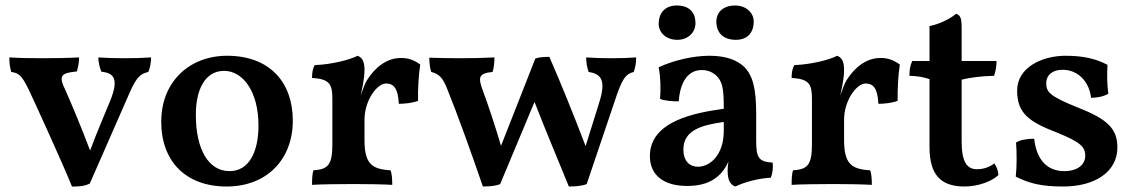

<svg xmlns="http://www.w3.org/2000/svg" viewBox="-20 -670 4125 699"><path d="M433 -458C400 -458 364 -459 338 -461C338 -443 343 -424 349 -409C397 -404 412 -381 382 -305C359 -249 335 -194 308 -122C278 -202 237 -300 218 -342C193 -394 200 -404 260 -410C264 -424 268 -443 268 -461C236 -459 180 -458 133 -458C85 -458 42 -459 14 -461C14 -440 16 -426 21 -408C48 -404 58 -397 83 -347C109 -292 210 -71 242 9C265 10 291 7 307 -2L443 -312C472 -381 486 -401 520 -408C526 -422 530 -441 530 -461C504 -459 467 -458 433 -458Z M805 9C951 9 1046 -89 1046 -231C1046 -371 961 -467 807 -467C669 -467 567 -372 567 -227C567 -83 656 9 805 9ZM816 -47C739 -47 693 -126 693 -252C693 -345 727 -412 796 -412C863 -412 921 -339 921 -213C921 -116 886 -47 816 -47Z M1510 -435C1488 -451 1467 -459 1440 -459C1387 -459 1345 -424 1316 -378C1308 -366 1302 -346 1293 -322C1300 -355 1307 -384 1307 -417C1307 -448 1297 -461 1282 -467C1251 -451 1183 -435 1126 -433C1118 -420 1116 -404 1116 -386C1181 -383 1190 -362 1190 -310V-144C1190 -70 1174 -53 1121 -50C1117 -37 1116 -20 1116 3C1147 1 1213 0 1267 0C1319 0 1375 1 1408 3C1408 -17 1407 -36 1402 -50C1333 -54 1307 -74 1307 -161V-234C1307 -305 1353 -366 1385 -366C1412 -366 1429 -351 1432 -292C1455 -292 1486 -296 1502 -303C1501 -342 1504 -399 1510 -435Z M2204 -458C2172 -458 2139 -459 2114 -461C2114 -443 2117 -425 2123 -408C2168 -401 2188 -379 2161 -295L2112 -138C2069 -251 2022 -367 1980 -463C1963 -463 1942 -462 1929 -457L1804 -139C1783 -210 1759 -284 1736 -345C1721 -388 1722 -403 1773 -408C1778 -420 1780 -443 1780 -461C1742 -459 1701 -458 1654 -458C1609 -458 1576 -459 1543 -460C1543 -443 1545 -422 1550 -408C1579 -401 1592 -386 1607 -349C1646 -253 1695 -116 1738 9C1761 9 1787 7 1801 0L1926 -299C1963 -203 2007 -99 2051 9C2072 9 2101 7 2116 0L2217 -299C2244 -381 2256 -400 2287 -408C2293 -423 2296 -442 2296 -461C2271 -459 2242 -458 2204 -458Z M2446 -525C2484 -525 2512 -551 2512 -586C2512 -622 2492 -650 2444 -650C2397 -650 2378 -618 2378 -584C2378 -551 2405 -525 2446 -525ZM2659 -525C2707 -525 2724 -558 2724 -591C2724 -625 2695 -650 2656 -650C2616 -650 2588 -628 2588 -591C2588 -552 2612 -525 2659 -525ZM2793 -78C2741 -81 2733 -97 2733 -158V-256C2733 -347 2721 -394 2690 -426C2666 -449 2627 -467 2563 -467C2505 -467 2433 -451 2378 -425C2385 -389 2386 -344 2383 -310C2399 -303 2427 -301 2451 -301C2454 -350 2473 -415 2535 -415C2557 -415 2578 -407 2594 -388C2611 -367 2615 -343 2615 -274C2515 -260 2346 -231 2346 -102C2346 -33 2395 7 2482 7C2532 7 2568 -6 2593 -28C2610 -42 2623 -61 2632 -82C2630 -70 2629 -58 2629 -49C2629 -15 2638 2 2657 9C2695 -9 2745 -21 2786 -23C2793 -39 2795 -60 2793 -78ZM2615 -194C2615 -103 2563 -63 2521 -63C2492 -63 2468 -82 2468 -126C2468 -199 2540 -215 2615 -226Z M3256 -435C3234 -451 3213 -459 3186 -459C3133 -459 3091 -424 3062 -378C3054 -366 3048 -346 3039 -322C3046 -355 3053 -384 3053 -417C3053 -448 3043 -461 3028 -467C2997 -451 2929 -435 2872 -433C2864 -420 2862 -404 2862 -386C2927 -383 2936 -362 2936 -310V-144C2936 -70 2920 -53 2867 -50C2863 -37 2862 -20 2862 3C2893 1 2959 0 3013 0C3065 0 3121 1 3154 3C3154 -17 3153 -36 3148 -50C3079 -54 3053 -74 3053 -161V-234C3053 -305 3099 -366 3131 -366C3158 -366 3175 -351 3178 -292C3201 -292 3232 -296 3248 -303C3247 -342 3250 -399 3256 -435Z M3492 9C3539 9 3591 -9 3615 -33C3614 -48 3608 -64 3600 -75C3581 -61 3561 -54 3536 -54C3501 -54 3481 -80 3481 -154V-380C3514 -388 3553 -393 3599 -394C3605 -411 3608 -429 3608 -448H3481V-563C3481 -606 3477 -613 3461 -620C3437 -600 3399 -582 3364 -575V-448H3301C3293 -430 3291 -415 3291 -394C3323 -393 3343 -389 3364 -382V-135C3364 -32 3406 9 3492 9Z M4015 -329C4010 -364 4010 -401 4012 -434C3970 -456 3925 -467 3859 -467C3776 -467 3683 -426 3683 -340C3683 -256 3728 -226 3829 -187C3912 -153 3931 -136 3931 -103C3931 -70 3902 -47 3855 -47C3794 -47 3754 -86 3745 -165C3721 -165 3694 -161 3679 -151C3682 -119 3682 -61 3678 -27C3726 -3 3769 9 3851 9C3967 9 4048 -45 4048 -133C4048 -201 4013 -236 3903 -279C3800 -320 3789 -336 3789 -367C3789 -397 3812 -416 3848 -416C3910 -416 3947 -366 3952 -314C3976 -314 3999 -319 4015 -329Z"/></svg>

Font: Vollkorn Semibold
Style: Regular
Weight: 600
Designer: Friedrich Althausen
Foundry: Friedrich Althausen
Version: Version 4.015;PS 004.015;hotconv 1.0.88;makeotf.lib2.5.64775